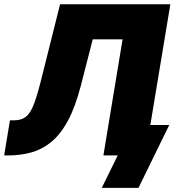

<svg xmlns="http://www.w3.org/2000/svg" viewBox="-42 -748 840 924"><path d="M-22 0 5.9 -168.9H25.4Q62 -168.9 84 -187Q106 -205.1 123.3 -252.4Q140.6 -299.8 162.1 -388.2L247.1 -727.5H777.8L657.2 0H455.6L547.9 -558.6H404.3L346.2 -332.5Q319.8 -231.4 284.4 -166.3Q249 -101.1 204.8 -64.9Q160.6 -28.8 108.6 -14.4Q56.6 0 -2.4 0ZM447.8 156.2 524.4 0H477.5L502 -146.5H772.5L624.5 156.2Z"/></svg>

Font: Inter 28pt Black
Style: Italic
Weight: 900
Italic angle: -9.3988°
Designer: Rasmus Andersson
Foundry: rsms
Version: Version 4.001;git-66647c0bb